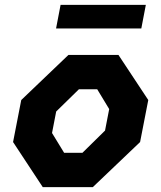

<svg xmlns="http://www.w3.org/2000/svg" viewBox="-20 -766 660 786"><path d="M155 0H360L553.5 -184.5L587 -356.5L465 -541H260L67 -356.5L33.5 -184.5ZM193 -221.5 210 -309.5 303 -400.5H378L427 -319.5L410 -231.5L317.5 -140.5H242.5ZM209.5 -649.5H558.5L577 -746H228Z"/></svg>

Font: Monaspace Krypton ExtraBold
Style: Italic
Weight: 800
Italic angle: -11°
Designer: Riley Cran & the Lettermatic Team
Foundry: Lettermatic
Version: Version 1.101 (Monaspace Krypton)